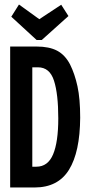

<svg xmlns="http://www.w3.org/2000/svg" viewBox="-20 -829 390 850"><path d="M25 1V-623H142Q198 -623 233 -604.5Q268 -586 290 -544Q311 -502 323 -447Q335 -392 335 -308Q334 -156 285.5 -77.5Q237 1 133 1ZM123 -91H141Q192 -91 215 -145.5Q238 -200 238 -305Q238 -413 219 -472Q200 -531 148 -531H123ZM251 -808 283 -758 165 -652H142L30 -755L64 -809L154 -744Z"/></svg>

Font: Inconsolata ExtraCondensed ExtraBold
Style: Regular
Weight: 800
Width: 2
Monospace: yes
Designer: Raph Levien, Cyreal, Brenton Simpson
Foundry: Raph Levien, Cyreal, Google
Version: Version 3.001; ttfautohint (v1.8.2.53-6de2)